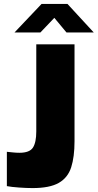

<svg xmlns="http://www.w3.org/2000/svg" viewBox="-20 -949 498 979"><path d="M360 -229Q360 -149 343 -96Q326 -43 279.8 -16.5Q233.5 10 146 10Q115.5 10 76.5 7.2Q37.5 4.5 15 0V-175Q28.5 -173.5 46 -171.8Q63.5 -170 79 -170Q131 -170 148 -196.5Q165 -223 165 -279V-723H360ZM319 -783.5 257 -858 186 -783.5H54L192 -929H324L458 -783.5Z"/></svg>

Font: Public Sans Black
Style: Regular
Weight: 900
Designer: The Public Sans Project Authors: Dan O. Williams and USWDS (Libre Franklin designed by Pablo Impallari and Rodrigo Fuenz
Version: Version 1.007